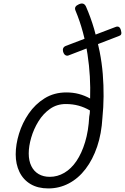

<svg xmlns="http://www.w3.org/2000/svg" viewBox="-20 -1037 700 1076"><path d="M251 19Q192 19 151 -5.5Q110 -30 89 -73.5Q68 -117 68 -172Q68 -227 86.5 -287.5Q105 -348 141 -400.5Q177 -453 230 -486Q283 -519 352 -519Q389 -519 421.5 -510.5Q454 -502 485 -485Q487 -546 483.5 -608Q480 -670 470.5 -732.5Q461 -795 444.5 -856.5Q428 -918 403 -978Q398 -990 403 -998.5Q408 -1007 422 -1013Q450 -1026 462 -1000Q489 -938 507.5 -874.5Q526 -811 538.5 -747.5Q551 -684 556 -621.5Q561 -559 560.5 -497Q560 -435 554 -377Q549 -288 524.5 -215.5Q500 -143 459.5 -90Q419 -37 365.5 -9Q312 19 251 19ZM259 -46Q302 -46 340.5 -68.5Q379 -91 408.5 -134.5Q438 -178 457 -241Q476 -304 480 -383Q482 -393 483 -401.5Q484 -410 484 -418Q453 -436 420 -445Q387 -454 349 -454Q299 -454 260.5 -427Q222 -400 195.5 -357Q169 -314 155 -266Q141 -218 141 -177Q141 -136 155.5 -106.5Q170 -77 196.5 -61.5Q223 -46 259 -46ZM363 -726Q354 -723 345.5 -728.5Q337 -734 333 -750Q331 -761 334.5 -768Q338 -775 347 -779L628 -886Q651 -895 658 -866Q662 -852 659 -845Q656 -838 646 -835Z"/></svg>

Font: Playwrite US Trad Light
Style: Regular
Weight: 300
Designer: Veronika Burian, José Scaglione
Foundry: TypeTogether
Version: Version 1.003